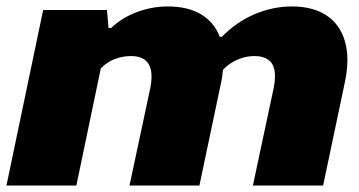

<svg xmlns="http://www.w3.org/2000/svg" viewBox="-38 -576 1113 596"><path d="M-18 0 96 -545H294L299 -489H307Q340 -521 387 -538.5Q434 -556 483 -556Q545 -556 586 -531.5Q627 -507 644 -462H651Q696 -508 752.5 -532Q809 -556 868 -556Q933 -556 975 -528.5Q1017 -501 1032.5 -448.5Q1048 -396 1033 -323L965 0H747L812 -305Q818 -337 814 -358.5Q810 -380 794 -391Q778 -402 752 -402Q734 -402 716.5 -397Q699 -392 683 -382.5Q667 -373 654 -359Q653 -350 652 -341Q651 -332 649 -323L581 0H364L429 -305Q435 -337 430.5 -358.5Q426 -380 410.5 -391Q395 -402 369 -402Q343 -402 319 -393Q295 -384 275 -364L199 0Z"/></svg>

Font: Hubot Sans Condensed ExtraLight Black
Style: Italic
Weight: 900
Italic angle: -12.0243°
Version: Version 2.000